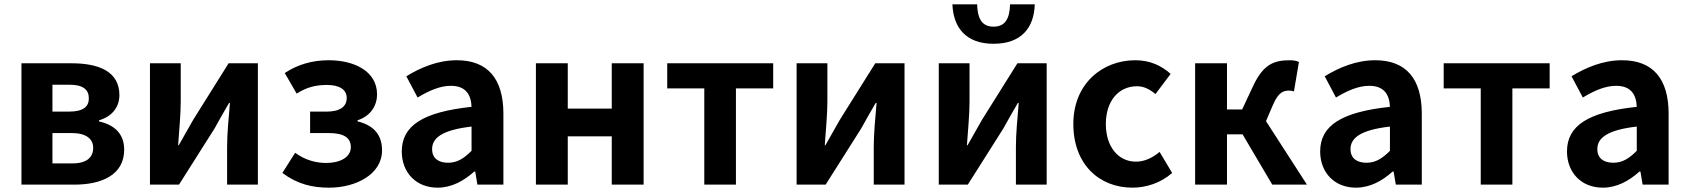

<svg xmlns="http://www.w3.org/2000/svg" viewBox="-20 -852 7791 886"><path d="M79 0H323C451 0 553 -46 553 -161C553 -238 505 -276 437 -292V-297C501 -315 531 -362 531 -413C531 -523 435 -560 310 -560H79ZM222 -337V-461H301C364 -461 390 -438 390 -398C390 -360 364 -337 299 -337ZM222 -98V-238H311C379 -238 410 -210 410 -170C410 -127 382 -98 314 -98Z M672 0H806L970 -259C988 -291 1017 -344 1037 -377H1041C1035 -307 1028 -233 1028 -176V0H1170V-560H1035L872 -300C854 -268 824 -216 805 -182H802C807 -252 814 -327 814 -383V-560H672Z M1499 14C1623 14 1743 -48 1743 -158C1743 -235 1699 -275 1630 -292V-297C1692 -317 1720 -367 1720 -416C1720 -524 1614 -574 1497 -574C1420 -574 1353 -554 1294 -515L1349 -420C1393 -448 1434 -460 1488 -460C1546 -460 1580 -439 1580 -400C1580 -360 1549 -337 1487 -337H1411V-238H1497C1564 -238 1599 -218 1599 -173C1599 -126 1549 -100 1485 -100C1441 -100 1389 -112 1342 -147L1283 -54C1354 -1 1423 14 1499 14Z M1999 14C2064 14 2120 -17 2168 -60H2173L2183 0H2303V-327C2303 -489 2230 -574 2088 -574C2000 -574 1920 -540 1855 -500L1907 -402C1959 -433 2009 -456 2061 -456C2130 -456 2154 -414 2156 -359C1931 -335 1834 -272 1834 -153C1834 -57 1899 14 1999 14ZM2048 -101C2005 -101 1974 -120 1974 -164C1974 -215 2019 -252 2156 -268V-156C2121 -121 2090 -101 2048 -101Z M2453 0H2600V-223H2803V0H2950V-560H2803V-351H2600V-560H2453Z M3230 0H3376V-444H3548V-560H3059V-444H3230Z M3656 0H3790L3954 -259C3972 -291 4001 -344 4021 -377H4025C4019 -307 4012 -233 4012 -176V0H4154V-560H4019L3856 -300C3838 -268 3808 -216 3789 -182H3786C3791 -252 3798 -327 3798 -383V-560H3656Z M4312 0H4446L4610 -259C4628 -291 4657 -344 4677 -377H4681C4675 -307 4668 -233 4668 -176V0H4810V-560H4675L4512 -300C4494 -268 4464 -216 4445 -182H4442C4447 -252 4454 -327 4454 -383V-560H4312ZM4565 -650C4695 -650 4752 -726 4755 -832H4641C4639 -769 4621 -729 4565 -729C4509 -729 4491 -769 4489 -832H4375C4379 -726 4436 -650 4565 -650Z M5206 14C5268 14 5336 -7 5389 -54L5331 -151C5300 -125 5263 -106 5222 -106C5141 -106 5083 -174 5083 -280C5083 -385 5141 -454 5227 -454C5258 -454 5284 -441 5312 -418L5382 -511C5341 -548 5288 -574 5219 -574C5067 -574 4933 -466 4933 -280C4933 -94 5052 14 5206 14Z M5495 0H5642V-232H5714L5851 0H6011L5822 -293L5856 -372C5880 -426 5902 -434 5930 -434C5938 -434 5944 -432 5951 -430L5974 -566C5962 -572 5947 -574 5932 -574C5856 -574 5809 -553 5763 -456L5712 -347H5642V-560H5495Z M6237 14C6302 14 6358 -17 6406 -60H6411L6421 0H6541V-327C6541 -489 6468 -574 6326 -574C6238 -574 6158 -540 6093 -500L6145 -402C6197 -433 6247 -456 6299 -456C6368 -456 6392 -414 6394 -359C6169 -335 6072 -272 6072 -153C6072 -57 6137 14 6237 14ZM6286 -101C6243 -101 6212 -120 6212 -164C6212 -215 6257 -252 6394 -268V-156C6359 -121 6328 -101 6286 -101Z M6813 0H6959V-444H7131V-560H6642V-444H6813Z M7376 14C7441 14 7497 -17 7545 -60H7550L7560 0H7680V-327C7680 -489 7607 -574 7465 -574C7377 -574 7297 -540 7232 -500L7284 -402C7336 -433 7386 -456 7438 -456C7507 -456 7531 -414 7533 -359C7308 -335 7211 -272 7211 -153C7211 -57 7276 14 7376 14ZM7425 -101C7382 -101 7351 -120 7351 -164C7351 -215 7396 -252 7533 -268V-156C7498 -121 7467 -101 7425 -101Z"/></svg>

Font: Noto Sans Mono CJK HK
Style: Bold
Weight: 700
Designer: Ryoko NISHIZUKA 西塚涼子 (kana, bopomofo & ideographs); Paul D. Hunt (Latin, Greek & Cyrillic); Sandoll Communications 산돌커뮤니
Foundry: Adobe
Version: Version 2.004;hotconv 1.0.118;makeotfexe 2.5.65603